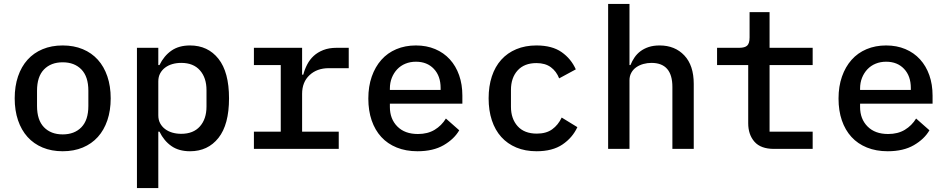

<svg xmlns="http://www.w3.org/2000/svg" viewBox="-20 -760 4840 980"><path d="M55 -258Q55 -320 72 -370Q89 -420 120.5 -455Q152 -490 197.5 -509Q243 -528 300 -528Q357 -528 402.5 -509Q448 -490 479.5 -455Q511 -420 528 -370Q545 -320 545 -258Q545 -196 528 -146Q511 -96 479.5 -61Q448 -26 402.5 -7Q357 12 300 12Q243 12 197.5 -7Q152 -26 120.5 -61Q89 -96 72 -146Q55 -196 55 -258ZM431 -219V-297Q431 -369 395.5 -405.5Q360 -442 300 -442Q240 -442 204.5 -405.5Q169 -369 169 -297V-219Q169 -147 204.5 -110.5Q240 -74 300 -74Q360 -74 395.5 -110.5Q431 -147 431 -219Z M679 -516H788V-428H794Q817 -475 855 -501.5Q893 -528 950 -528Q1041 -528 1095 -460Q1149 -392 1149 -258Q1149 -124 1095 -56Q1041 12 950 12Q893 12 855 -14.5Q817 -41 794 -88H788V200H679ZM1034 -216V-300Q1034 -363 1000.5 -401Q967 -439 905 -439Q881 -439 860 -433Q839 -427 823 -415Q807 -403 797.5 -385.5Q788 -368 788 -344V-172Q788 -148 797.5 -130.5Q807 -113 823 -101Q839 -89 860 -83Q881 -77 905 -77Q967 -77 1000.5 -115Q1034 -153 1034 -216Z M1276 -88H1413V-428H1276V-516H1522V-379H1528Q1535 -406 1548 -431Q1561 -456 1581 -474.5Q1601 -493 1630 -504.5Q1659 -516 1698 -516H1760V-412H1658Q1598 -412 1560 -376.5Q1522 -341 1522 -281V-88H1709V0H1276Z M1860 -257Q1860 -319 1877.5 -369Q1895 -419 1926.5 -454.5Q1958 -490 2003 -509Q2048 -528 2103 -528Q2157 -528 2201 -509.5Q2245 -491 2276 -457Q2307 -423 2323.5 -376Q2340 -329 2340 -272V-231H1970V-214Q1970 -153 2008 -114.5Q2046 -76 2113 -76Q2163 -76 2198.5 -97.5Q2234 -119 2256 -155L2324 -95Q2298 -50 2244.5 -19Q2191 12 2111 12Q2052 12 2005 -7Q1958 -26 1926 -61Q1894 -96 1877 -145.5Q1860 -195 1860 -257ZM1970 -308V-301H2229V-311Q2229 -372 2194.5 -408.5Q2160 -445 2103 -445Q2074 -445 2049.5 -435Q2025 -425 2007.5 -406.5Q1990 -388 1980 -363Q1970 -338 1970 -308Z M2474 -258Q2474 -320 2490.5 -370Q2507 -420 2538.5 -455Q2570 -490 2615.5 -509Q2661 -528 2718 -528Q2798 -528 2846.5 -494Q2895 -460 2919 -406L2834 -360Q2820 -396 2791.5 -417Q2763 -438 2718 -438Q2656 -438 2622 -400.5Q2588 -363 2588 -301V-215Q2588 -154 2622 -116Q2656 -78 2720 -78Q2768 -78 2798.5 -100Q2829 -122 2847 -160L2927 -111Q2902 -57 2851 -22.5Q2800 12 2719 12Q2661 12 2615.5 -7Q2570 -26 2538.5 -61Q2507 -96 2490.5 -146Q2474 -196 2474 -258Z M3084 -740H3193V-428H3198Q3206 -448 3218.5 -466.5Q3231 -485 3249 -498.5Q3267 -512 3291 -520Q3315 -528 3347 -528Q3425 -528 3473 -477Q3521 -426 3521 -332V0H3412V-316Q3412 -439 3305 -439Q3284 -439 3264 -433.5Q3244 -428 3228 -417Q3212 -406 3202.5 -389Q3193 -372 3193 -350V0H3084Z M3931 0Q3863 0 3831 -36.5Q3799 -73 3799 -131V-428H3640V-516H3753Q3782 -516 3794 -527.5Q3806 -539 3806 -569V-698H3908V-516H4128V-428H3908V-88H4128V0Z M4260 -257Q4260 -319 4277.5 -369Q4295 -419 4326.5 -454.5Q4358 -490 4403 -509Q4448 -528 4503 -528Q4557 -528 4601 -509.5Q4645 -491 4676 -457Q4707 -423 4723.5 -376Q4740 -329 4740 -272V-231H4370V-214Q4370 -153 4408 -114.5Q4446 -76 4513 -76Q4563 -76 4598.5 -97.5Q4634 -119 4656 -155L4724 -95Q4698 -50 4644.5 -19Q4591 12 4511 12Q4452 12 4405 -7Q4358 -26 4326 -61Q4294 -96 4277 -145.5Q4260 -195 4260 -257ZM4370 -308V-301H4629V-311Q4629 -372 4594.5 -408.5Q4560 -445 4503 -445Q4474 -445 4449.5 -435Q4425 -425 4407.5 -406.5Q4390 -388 4380 -363Q4370 -338 4370 -308Z"/></svg>

Font: IBM Plaex Mono Medium
Style: Regular
Weight: 500
Designer: Mike Abbink, Paul van der Laan, Pieter van Rosmalen
Foundry: Bold Monday
Version: Version 2.003